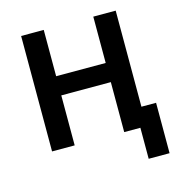

<svg xmlns="http://www.w3.org/2000/svg" viewBox="-102 -619 805 861"><g transform="rotate(-15 300.0 -188.0)"><path d="M512 -528V-82H580V152H483V8H408V-224H178V8H73V-528H178V-313H408V-528Z"/></g></svg>

Font: Repo Medium
Style: Regular
Weight: 500
Designer: Stefan Peev
Foundry: Context Ltd
Version: Version 1.502